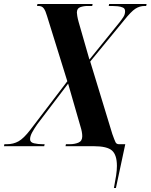

<svg xmlns="http://www.w3.org/2000/svg" viewBox="-54 -734 756 964"><path d="M518 210Q525 174 529 147Q533 120 533 99Q533 44 508.5 22Q484 0 416 0H275L277 -10H297Q321 -10 340 -18Q359 -26 359 -50Q359 -71 350 -99L288 -314L133 -110Q117 -87 107 -68.5Q97 -50 97 -35Q97 -19 117 -14.5Q137 -10 159 -10H170L168 0H-34L-32 -10H-19Q13 -10 39 -24.5Q65 -39 98 -82L284 -326L182 -654Q175 -679 166 -691.5Q157 -704 140 -704H132L134 -714H411L409 -704H385Q366 -704 349 -698Q332 -692 332 -671Q332 -666 334 -653.5Q336 -641 341 -623L395 -435L547 -623Q558 -637 566 -649.5Q574 -662 574 -678Q574 -691 563 -696Q552 -701 537.5 -702.5Q523 -704 510 -704H492L494 -714H682L680 -704H672Q647 -704 625.5 -690Q604 -676 569 -632L399 -425L510 -61Q521 -30 526 -20Q531 -10 543 -10H575L528 210Z"/></svg>

Font: Noto Serif Display ExtraCondensed
Style: Bold Italic
Weight: 700
Width: 2
Italic angle: -12°
Designer: Monotype Design Team
Foundry: Monotype Imaging Inc.
Version: Version 2.009